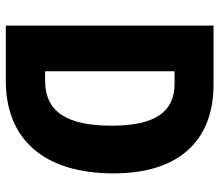

<svg xmlns="http://www.w3.org/2000/svg" viewBox="-67 -687 754 660"><g transform="rotate(90 310.0 -357.0)"><path d="M576 -371C576 -593 465 -714 271 -714H68V0H258C458 0 576 -130 576 -371ZM412 -364C412 -209 364 -135 257 -135H225V-580H268C364 -580 412 -514 412 -364Z"/></g></svg>

Font: Noto Sans Lao Looped Condensed ExtraBold
Style: Regular
Weight: 800
Width: 3
Designer: Mark Frömberg, Ben Mitchell
Foundry: The Fontpad Ltd
Version: Version 1.002